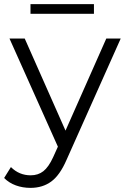

<svg xmlns="http://www.w3.org/2000/svg" viewBox="-45 -713 607 932"><path d="M541 -526 278 63Q246 137 204 168Q162 199 103 199Q65 199 32 187Q-1 175 -25 151L8 98Q48 138 104 138Q140 138 165.5 118Q191 98 213 50L236 -1L1 -526H75L273 -79L471 -526ZM103 -693H411V-646H103Z"/></svg>

Font: Montserrat-Regular
Style: Regular
Weight: 400
Version: Version 7.200